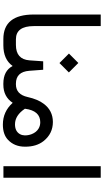

<svg xmlns="http://www.w3.org/2000/svg" viewBox="289 -1012 725 1344"><g transform="rotate(90 652.0 -339.5)"><path d="M272 -42Q272.5 0 263.2 0H252.9Q81.1 0 81.1 -212.9V-681.6H162.1V-213.9Q162.1 -87.9 254.4 -87.9H263.2Q272 -87.9 272 -51.3Z M441.4 -64.9Q395.5 0 296.4 0H255.4Q228.5 0 228.5 -42V-51.3Q228.5 -87.9 255.4 -87.9H293.9Q394.5 -87.9 401.9 -182.6L408.7 -278.8H467.8L475.1 -181.2Q482.4 -87.9 565.4 -87.9H569.3Q578.1 -87.9 578.1 -46.9V-42Q578.1 0 569.3 0H564.5Q475.6 0 441.4 -64.9ZM354.4 -459.1 420.3 -524.9 486.6 -458.6 420.8 -392.7Z M849.6 -81.5Q898.9 -81.5 918.5 -116.2Q926.8 -131.3 927.2 -149.9Q927.7 -173.8 918.5 -198.2Q905.3 -231.4 879.4 -246.6Q859.9 -258.3 835 -258.3Q754.4 -258.3 740.7 -151.4H740.2L740.7 -150.9Q787.1 -81.5 849.6 -81.5ZM572.3 0H562Q535.2 0 535.2 -42V-51.3Q535.2 -87.9 562 -87.9H569.8Q640.6 -87.9 658.7 -169.9Q674.8 -242.2 706.1 -282.7Q753.4 -346.2 833 -346.7Q915 -346.7 966.8 -281.7Q1006.8 -231.4 1006.3 -151.4Q1006.3 -77.6 958 -32.2Q920.4 3.4 851.6 3.4Q760.7 3.4 699.2 -65.4Q656.2 0 572.3 0Z M1143.1 -681.6H1223.6V-0.5H1143.1Z"/></g></svg>

Font: Nahid FD
Style: FD
Weight: 400
Foundry: DejaVu fonts team - Redesigned by Saber Rastikerdar
Version: Version 0.3.0